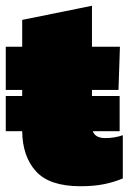

<svg xmlns="http://www.w3.org/2000/svg" viewBox="-25 -636 446 666"><path d="M254 10Q147 10 100 -41.5Q53 -93 52 -181H-5V-303H52V-324H-5V-474H52V-567L294 -616V-474H391L386 -324H294V-303H390V-181H297Q305 -157 341 -157Q372 -157 401 -167V-17Q370 -4 335 3Q300 10 254 10Z"/></svg>

Font: Boz Display
Style: Regular
Weight: 900
Version: Version 2.000; ttfautohint (v1.8.3)